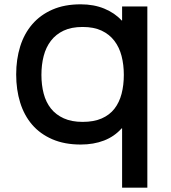

<svg xmlns="http://www.w3.org/2000/svg" viewBox="-20 -660 793 890"><path d="M663 210H546V-65H544Q510 -27 462 -8.5Q414 10 354 10Q279 10 222.5 -14.5Q166 -39 129 -82Q92 -125 73.5 -184.5Q55 -244 55 -315Q55 -385 73.5 -444.5Q92 -504 129.5 -547.5Q167 -591 223 -615.5Q279 -640 354 -640Q415 -640 463.5 -620Q512 -600 544 -565H546V-630H663ZM554 -313Q554 -360 543.5 -400.5Q533 -441 510 -471Q487 -501 451 -518Q415 -535 363 -535Q311 -535 275 -518Q239 -501 216 -471Q193 -441 182.5 -400.5Q172 -360 172 -313Q172 -266 182.5 -226Q193 -186 216 -157Q239 -128 275.5 -111.5Q312 -95 363 -95Q415 -95 451.5 -111Q488 -127 510.5 -156Q533 -185 543.5 -225Q554 -265 554 -313Z"/></svg>

Font: TypoPRO Sinkin Sans
Style: 500 Medium
Weight: 500
Designer: Keith Bates
Foundry: K-Type
Version: Sinkin Sans (version 1.0)  by Keith Bates   •   © 2014   www